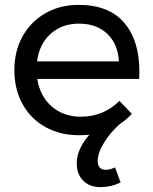

<svg xmlns="http://www.w3.org/2000/svg" viewBox="-20 -552 628 788"><path d="M552 -258Q552 -238 551 -228H133Q144 -157 192.5 -115Q241 -73 312 -73Q359 -73 399.5 -90Q440 -107 470 -138L521 -85Q501 -62 473 -44Q433 -9 407 33.5Q381 76 381 108Q381 126 389.5 135.5Q398 145 414 145Q432 145 452 135L475 197Q436 216 393 216Q348 216 321.5 189.5Q295 163 295 118Q295 60 347 1Q319 3 305 3Q227 3 166.5 -30.5Q106 -64 72.5 -125Q39 -186 39 -264Q39 -342 72.5 -402.5Q106 -463 166 -497.5Q226 -532 303 -532Q426 -532 489 -459.5Q552 -387 552 -258ZM468 -300Q464 -372 420 -413.5Q376 -455 304 -455Q234 -455 187.5 -413Q141 -371 132 -300Z"/></svg>

Font: Gontserrat
Style: Regular
Weight: 400
Designer: Julieta Ulanovsky
Foundry: Julieta Ulanovsky
Version: Version 6.001